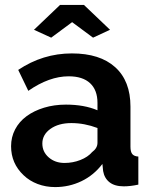

<svg xmlns="http://www.w3.org/2000/svg" viewBox="-20 -750 614 780"><path d="M273 -660 358 -597 427 -629 321 -730H224L118 -629L188 -597ZM396 -84 399 -55Q404 -26 425 -9.5Q446 7 483 7Q510 7 542 0V-114Q525 -115 517.5 -124Q510 -133 510 -154V-317Q510 -421 448 -477Q386 -533 272 -533Q154 -533 54 -466L95 -381Q180 -440 259 -440Q316 -440 346 -412Q376 -384 376 -332V-302Q322 -325 248 -325Q200 -325 159 -312.5Q118 -300 88 -278Q58 -256 41.5 -224.5Q25 -193 25 -156Q25 -86 76 -38Q100 -15 133 -2.5Q166 10 204 10Q261 10 311 -14Q361 -38 396 -84ZM152 -167Q152 -203 185 -226.5Q218 -250 270 -250Q323 -250 376 -230V-170Q376 -148 354 -132Q337 -112 306.5 -100Q276 -88 242 -88Q204 -88 178 -110.5Q152 -133 152 -167Z"/></svg>

Font: RT Raleway Bold
Style: Regular
Weight: 400
Designer: Matt McInerney, Pablo Impallari, Rodrigo Fuenzalida — Edited by Milan Moffatt in April 2016
Foundry: Matt McInerney, Pablo Impallari, Rodrigo Fuenzalida — Edited by Milan Moffatt in April 2016
Version: Version 3.001